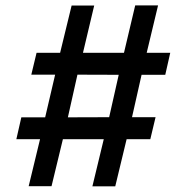

<svg xmlns="http://www.w3.org/2000/svg" viewBox="-20 -696 674 693"><path d="M83.5 -24 124.5 -193.5H39L57 -272.5H143L179 -426.5H93L112 -505.5H197L238.5 -676H320L279.5 -505.5H427.5L468 -676.5H550.5L509.5 -505.5H594.5L576.5 -426H491L456.5 -273H541.5L522.5 -193.5H437L396 -23.5H313.5L354.5 -193.5H207L166 -24ZM225 -272.5 374 -273 408.5 -426 259.5 -426.5Z"/></svg>

Font: Geologica Thin Roman
Style: Regular
Weight: 400
Version: Version 1.010;gftools[0.9.28]